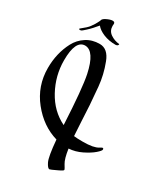

<svg xmlns="http://www.w3.org/2000/svg" viewBox="-335 -1051 1028 1191"><g transform="rotate(30 178.5 -455.5)"><path d="M36 -734Q-33 -734 -33 -589Q-33 -480 20 -382.5Q73 -285 166 -240Q153 -496 134 -587Q103 -733 36 -734ZM265 -129Q275 -60 292 -33Q309 -6 309 -2Q309 2 302.5 6.5Q296 11 277 20Q231 42 226 42Q214 42 198 10Q182 -22 172 -140Q62 -172 -17 -271Q-96 -370 -96 -498Q-96 -604 -51 -690Q-28 -734 13.5 -761Q55 -788 109 -788Q168 -788 196 -713Q226 -635 233.5 -554.5Q241 -474 244 -428Q247 -382 250 -315.5Q253 -249 256 -213Q277 -210 318.5 -210Q360 -210 386 -215Q412 -220 427.5 -229.5Q443 -239 446 -239Q453 -239 453 -230Q453 -221 427 -198.5Q401 -176 356.5 -154Q312 -132 265 -129ZM214 -847Q214 -834 196 -832Q146 -832 108 -848Q70 -864 52 -887Q50 -885 38 -871Q12 -839 -25 -808Q-33 -801 -41 -801Q-49 -801 -49 -807Q-7 -840 5 -857L22 -882Q26 -888 32 -900L39 -914Q39 -928 64.5 -940.5Q90 -953 106 -953Q122 -953 122 -939Q121 -934 121 -925Q121 -890 148.5 -870.5Q176 -851 214 -847Z"/></g></svg>

Font: Mr Bedfort
Style: Regular
Weight: 400
Designer: Alejandro Paul
Foundry: Alejandro Paul
Version: Version 1.000